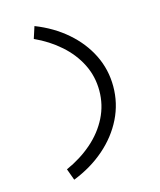

<svg xmlns="http://www.w3.org/2000/svg" viewBox="-123 -823 846 1015"><g transform="rotate(-15 300.0 -315.5)"><path d="M156 104 133 41Q214 5 275.5 -48.5Q337 -102 371.5 -170.5Q406 -239 406 -317Q406 -395 372.5 -462Q339 -529 279 -582Q219 -635 142 -670L163 -735Q260 -697 332 -634.5Q404 -572 443.5 -492Q483 -412 483 -320Q483 -227 442.5 -145Q402 -63 328.5 1Q255 65 156 104Z"/></g></svg>

Font: Inconsolata Expanded
Style: Regular
Weight: 400
Width: 7
Monospace: yes
Designer: Raph Levien, Cyreal, Brenton Simpson
Foundry: Raph Levien, Cyreal, Google
Version: Version 3.000; ttfautohint (v1.8.2.53-6de2)